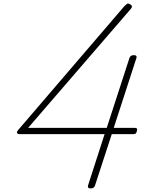

<svg xmlns="http://www.w3.org/2000/svg" viewBox="-20 -1038 810 1072"><path d="M486 14Q476 14 473 10Q470 6 471 -1L564 -289H89Q79 -289 75.5 -295.5Q72 -302 83 -314L673 -1002Q683 -1012 689.5 -1016.5Q696 -1021 706 -1014Q712 -1011 714.5 -1007.5Q717 -1004 716.5 -999.5Q716 -995 710 -988L137 -324H576L703 -715Q708 -730 727 -730Q737 -730 740.5 -726Q744 -722 742 -715L615 -324H734Q742 -324 744.5 -320Q747 -316 744 -306Q742 -296 737.5 -292.5Q733 -289 724 -289H604L510 -1Q505 14 486 14Z"/></svg>

Font: Playwrite MX Thin
Style: Regular
Weight: 250
Designer: Veronika Burian, José Scaglione
Foundry: TypeTogether
Version: Version 1.002